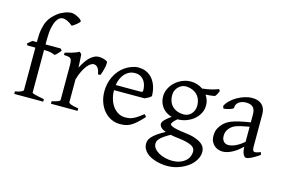

<svg xmlns="http://www.w3.org/2000/svg" viewBox="-118 -1036 2337 1560"><g transform="rotate(15 1050.5 -256.5)"><path d="M398.9 -710Q398.9 -706.1 391.8 -698.2Q384.8 -690.4 375 -682.1Q365.2 -673.8 354.7 -666.5Q344.2 -659.2 336.9 -655.8Q325.2 -666 313.2 -673.6Q301.3 -681.2 290.3 -686Q279.3 -690.9 269.8 -693.4Q260.3 -695.8 253.9 -695.8Q241.2 -695.8 226.8 -687.3Q212.4 -678.7 200 -656.2Q187.5 -633.8 179.2 -595.2Q170.9 -556.6 170.9 -496.1V-454.1H296.9L311 -439.9Q306.6 -433.1 300 -425.3Q293.5 -417.5 286.9 -410.6Q280.3 -403.8 273.9 -398.2Q267.6 -392.6 263.2 -390.6Q252 -396.5 231 -402.1Q210 -407.7 170.9 -407.7V-49.8Q170.9 -46.9 176 -43.9Q181.2 -41 193.4 -37.8Q205.6 -34.7 224.9 -30.5Q244.1 -26.4 272.9 -21V0H29.3V-21Q63 -26.9 80.3 -35.4Q97.7 -43.9 97.7 -49.8V-407.7H32.2L22 -421.4L60.1 -454.1H97.7V-469.2Q97.7 -526.9 105.5 -566.2Q113.3 -605.5 126.7 -632.6Q140.1 -659.7 157.7 -678Q175.3 -696.3 194.8 -711.9Q208 -722.7 223.6 -731Q239.3 -739.3 254.6 -745.1Q270 -751 283.9 -753.9Q297.9 -756.8 307.1 -756.8Q322.3 -756.8 338.4 -751Q354.5 -745.1 367.9 -737.5Q381.3 -730 390.1 -722.2Q398.9 -714.4 398.9 -710Z M687 -450.7Q691.4 -447.8 691.2 -433.6Q690.9 -419.4 687.3 -400.9Q683.6 -382.3 677.7 -362.8Q671.9 -343.3 666 -330.1H645Q642.1 -349.6 636.7 -363.3Q631.3 -377 624.3 -385Q617.2 -393.1 608.6 -396.7Q600.1 -400.4 590.8 -400.4Q580.1 -400.4 565.7 -391.4Q551.3 -382.3 536.1 -363Q521 -343.8 506.1 -313.7Q491.2 -283.7 479.5 -242.2V-50.8Q479.5 -43.5 497.8 -35.6Q516.1 -27.8 562 -21V0H337.9V-21Q370.1 -28.3 388.2 -35.4Q406.2 -42.5 406.2 -50.8V-335Q406.2 -351.1 405.3 -362.1Q404.3 -373 402.8 -379.9Q401.4 -386.7 399.2 -390.6Q397 -394.5 395 -397Q391.6 -400.4 387.5 -402.6Q383.3 -404.8 376.7 -406.2Q370.1 -407.7 360.8 -408.4Q351.6 -409.2 337.9 -410.2V-429.7Q369.6 -438 400.1 -446.5Q430.7 -455.1 455.1 -468.8L472.2 -451.7L478.5 -340.8Q491.7 -367.7 507.1 -391.1Q522.5 -414.6 540 -431.9Q557.6 -449.2 576.9 -459Q596.2 -468.8 617.2 -468.8Q632.8 -468.8 650.9 -464.8Q668.9 -460.9 687 -450.7Z M934.1 -417.5Q908.7 -417.5 887.5 -407.7Q866.2 -397.9 849.9 -380.1Q833.5 -362.3 822.5 -337.6Q811.5 -313 807.1 -283.2H1016.1Q1027.3 -283.2 1031 -286.9Q1034.7 -290.5 1034.7 -300.8Q1034.7 -314 1031 -333.7Q1027.3 -353.5 1016.4 -372.3Q1005.4 -391.1 985.6 -404.3Q965.8 -417.5 934.1 -417.5ZM1114.7 -272Q1106 -262.2 1091.3 -253.9Q1076.7 -245.6 1061 -239.3H804.2Q804.7 -201.2 814.7 -166.7Q824.7 -132.3 843.5 -106.2Q862.3 -80.1 888.9 -64.5Q915.5 -48.8 948.7 -48.8Q963.9 -48.8 978.3 -50.8Q992.7 -52.7 1009.3 -59.6Q1025.9 -66.4 1046.1 -79.6Q1066.4 -92.8 1093.8 -115.2Q1100.1 -111.8 1104.7 -105.5Q1109.4 -99.1 1111.8 -95.2Q1079.1 -59.6 1054.4 -37.8Q1029.8 -16.1 1008.1 -4.4Q986.3 7.3 965.1 11Q943.8 14.6 918.9 14.6Q881.3 14.6 847.4 -1.5Q813.5 -17.6 787.6 -47.1Q761.7 -76.7 746.3 -118.4Q731 -160.2 731 -211.9Q731 -244.6 738.3 -276.4Q745.6 -308.1 759.5 -336.4Q773.4 -364.7 793.5 -388.7Q813.5 -412.6 838.9 -430.2Q849.6 -437.5 863 -444.6Q876.5 -451.7 891.1 -457Q905.8 -462.4 920.2 -465.6Q934.6 -468.8 947.8 -468.8Q979.5 -468.8 1004.4 -460Q1029.3 -451.2 1047.9 -436.3Q1066.4 -421.4 1079.1 -401.6Q1091.8 -381.8 1099.9 -359.9Q1107.9 -337.9 1111.3 -315.2Q1114.7 -292.5 1114.7 -272Z M1490.7 -293Q1490.7 -318.8 1482.2 -342Q1473.6 -365.2 1456.8 -382.6Q1439.9 -399.9 1414.8 -409.9Q1389.6 -419.9 1356.9 -419.9Q1344.7 -419.9 1329.8 -413.6Q1314.9 -407.2 1301.8 -395Q1288.6 -382.8 1279.8 -364.3Q1271 -345.7 1271 -321.8Q1271 -295.9 1279.1 -272.7Q1287.1 -249.5 1303.5 -232.4Q1319.8 -215.3 1345 -205.3Q1370.1 -195.3 1404.8 -195.3Q1418.9 -195.3 1434.3 -201.4Q1449.7 -207.5 1462.2 -220Q1474.6 -232.4 1482.7 -250.5Q1490.7 -268.6 1490.7 -293ZM1406.7 2Q1388.2 0 1372.6 -2.4Q1356.9 -4.9 1343.3 -7.8Q1308.1 11.2 1287.8 26.4Q1267.6 41.5 1257.3 53.5Q1247.1 65.4 1244.4 75.2Q1241.7 85 1241.7 92.8Q1241.7 113.3 1255.4 131.6Q1269 149.9 1292 163.3Q1314.9 176.8 1345.2 184.8Q1375.5 192.9 1408.7 192.9Q1441.4 192.9 1468.3 184.1Q1495.1 175.3 1514.2 159.9Q1533.2 144.5 1543.7 123.3Q1554.2 102.1 1554.2 76.7Q1554.2 63 1547.9 51.5Q1541.5 40 1524.9 30.8Q1508.3 21.5 1479.7 14.2Q1451.2 6.8 1406.7 2ZM1559.1 -313Q1559.1 -275.4 1542.2 -244.4Q1525.4 -213.4 1498 -191.2Q1470.7 -168.9 1436 -156.5Q1401.4 -144 1365.7 -144H1363.8Q1340.3 -124.5 1331.5 -111.6Q1322.8 -98.6 1322.8 -95.7Q1322.8 -89.8 1327.9 -84.2Q1333 -78.6 1346.9 -73.5Q1360.8 -68.4 1385.3 -63.2Q1409.7 -58.1 1447.8 -53.7Q1501 -47.9 1535.6 -36.1Q1570.3 -24.4 1590.8 -9Q1611.3 6.3 1619.4 23.9Q1627.4 41.5 1627.4 58.6Q1627.4 85.4 1617.2 109.6Q1606.9 133.8 1589.4 154.3Q1571.8 174.8 1547.9 191.4Q1523.9 208 1496.6 219.7Q1469.2 231.4 1439.9 237.8Q1410.6 244.1 1381.8 244.1Q1358.9 244.1 1334.5 241Q1310.1 237.8 1286.1 231Q1262.2 224.1 1241 213.6Q1219.7 203.1 1203.6 188.2Q1187.5 173.3 1178 154.5Q1168.5 135.7 1168.5 111.8Q1168.5 99.1 1173.1 85.2Q1177.7 71.3 1191.9 55.2Q1206.1 39.1 1231.4 20.5Q1256.8 2 1298.8 -20.5Q1267.1 -31.7 1254.9 -45.9Q1242.7 -60.1 1242.7 -74.7Q1242.7 -78.6 1245.1 -85.2Q1247.6 -91.8 1255.1 -101.3Q1262.7 -110.8 1276.6 -123Q1290.5 -135.3 1313 -150.9Q1288.1 -157.7 1267.8 -170.7Q1247.6 -183.6 1233.2 -201.9Q1218.8 -220.2 1210.7 -243.4Q1202.6 -266.6 1202.6 -293.9Q1202.6 -329.6 1218.8 -361.6Q1234.9 -393.6 1261.2 -417.2Q1287.6 -440.9 1321.3 -454.8Q1355 -468.8 1390.6 -468.8Q1419.9 -468.8 1445.6 -460.4Q1471.2 -452.1 1492.2 -437Q1517.6 -439.5 1538.1 -443.4Q1558.6 -447.3 1575 -451.7Q1591.3 -456.1 1604 -460.4Q1616.7 -464.8 1627 -468.8L1636.7 -454.1Q1630.9 -440.4 1625.5 -429Q1620.1 -417.5 1608.9 -405.3Q1590.3 -401.9 1572.5 -399.9Q1554.7 -397.9 1532.2 -397Q1544.9 -378.4 1552 -357.4Q1559.1 -336.4 1559.1 -313Z M1813.5 -48.8Q1842.8 -48.8 1875.7 -63.7Q1908.7 -78.6 1945.8 -110.8V-237.3Q1904.8 -230.5 1878.2 -224.1Q1851.6 -217.8 1834.5 -211.2Q1817.4 -204.6 1807.1 -197.3Q1796.9 -189.9 1789.1 -181.6Q1776.4 -168.5 1768.6 -151.6Q1760.7 -134.8 1760.7 -111.8Q1760.7 -92.3 1766.6 -80.1Q1772.5 -67.9 1780.8 -60.8Q1789.1 -53.7 1798.1 -51.3Q1807.1 -48.8 1813.5 -48.8ZM2093.8 -40Q2052.2 -11.2 2025.1 1.7Q1998 14.6 1984.4 14.6Q1968.3 14.6 1957.5 -7.8Q1946.8 -30.3 1945.8 -69.8Q1923.8 -47.9 1901.9 -31.7Q1879.9 -15.6 1858.9 -5.4Q1837.9 4.9 1819.1 9.8Q1800.3 14.6 1784.7 14.6Q1767.1 14.6 1748.5 8.8Q1730 2.9 1715.1 -9.8Q1700.2 -22.5 1690.4 -42.5Q1680.7 -62.5 1680.7 -90.8Q1680.7 -127.9 1693.6 -152.8Q1706.5 -177.7 1724.6 -195.8Q1736.3 -207.5 1751.2 -218Q1766.1 -228.5 1790.8 -238.3Q1815.4 -248 1852.5 -256.8Q1889.6 -265.6 1945.8 -273.9V-342.8Q1945.8 -359.4 1941.9 -373.8Q1938 -388.2 1928.7 -398.7Q1919.4 -409.2 1903.6 -414.8Q1887.7 -420.4 1863.8 -419.9Q1848.1 -419.4 1833 -414.6Q1817.9 -409.7 1806.6 -400.9Q1795.4 -392.1 1789.1 -380.1Q1782.7 -368.2 1784.2 -353.5Q1784.7 -349.1 1774.2 -343.5Q1763.7 -337.9 1749.3 -333.5Q1734.9 -329.1 1720.9 -326.7Q1707 -324.2 1701.2 -325.7L1694.3 -344.7Q1705.6 -369.1 1728.5 -391.6Q1751.5 -414.1 1781 -431.2Q1810.5 -448.2 1843.5 -458.5Q1876.5 -468.8 1907.2 -468.8Q1960.9 -468.8 1990 -440.7Q2019 -412.6 2019 -362.3V-86.9Q2019 -66.4 2024.4 -57.6Q2029.8 -48.8 2038.6 -48.8Q2045.4 -48.8 2056.2 -51.3Q2066.9 -53.7 2086.4 -62Z"/></g></svg>

Font: Gentium Plus
Style: Regular
Weight: 400
Designer: J. Victor Gaultney, Annie Olsen, Iska Routamaa
Foundry: SIL International
Version: Version 1.510